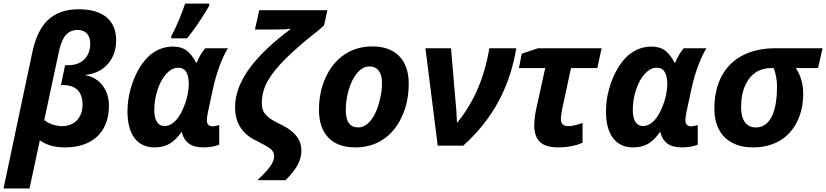

<svg xmlns="http://www.w3.org/2000/svg" viewBox="-51 -817 4634 1077"><path d="M390.6 -765.1Q492.2 -765.1 546.4 -720Q600.6 -674.8 600.6 -590.8Q600.6 -541 582 -501.2Q563.5 -461.4 529.3 -435.1Q485.8 -402.3 426.8 -396.5V-395.5Q466.8 -388.7 496.8 -365.5Q526.9 -342.3 543.5 -305.9Q560.1 -269.5 560.1 -224.6Q560.1 -155.8 533.7 -104.2Q507.3 -52.7 457 -23.9Q397.9 9.8 312.5 9.8Q269 9.8 234.9 0Q200.7 -9.8 172.4 -29.8L114.7 240.2H-31.2L129.4 -519.5Q155.8 -647 219.2 -706.1Q282.7 -765.1 390.6 -765.1ZM382.3 -144Q412.1 -178.7 412.1 -229Q412.1 -283.7 384.3 -311.8Q356.4 -339.8 303.7 -339.8H291L314 -451.2H333.5Q370.6 -451.2 397.9 -466.1Q425.3 -481 440.2 -508.5Q455.1 -536.1 455.1 -572.8Q455.1 -608.9 436.5 -628.9Q418 -648.9 385.3 -648.9Q334.5 -648.9 308.1 -606.9Q290 -578.1 278.3 -522.5L197.3 -143.6Q216.8 -127.9 243.7 -118.7Q270.5 -109.4 297.4 -109.4Q323.2 -109.4 345 -118.4Q366.7 -127.4 382.3 -144Z M664.1 -192.9Q664.1 -255.4 681.2 -316.4Q697.3 -376.5 726.1 -427.2Q754.9 -478 792 -509.3Q849.6 -555.7 918.9 -555.7Q965.8 -555.7 995.1 -534.2Q1024.4 -512.7 1048.8 -465.3H1052.2Q1074.7 -518.6 1100.6 -546.4H1227.5Q1204.1 -509.3 1181.6 -449.2Q1159.2 -389.2 1145 -325.2L1115.2 -187Q1109.4 -157.7 1109.4 -143.6Q1109.4 -108.4 1142.1 -108.4Q1156.7 -108.4 1178.7 -115.7V-5.4Q1141.1 9.8 1089.8 9.8Q1037.6 9.8 1008.1 -12Q978.5 -33.7 968.3 -78.1Q936 -31.7 900.9 -11Q865.7 9.8 816.9 9.8Q743.2 9.8 703.6 -42.5Q664.1 -94.7 664.1 -192.9ZM946.8 -155.3Q964.4 -178.7 978 -212.9Q992.2 -244.1 1000 -279.5Q1007.8 -314.9 1007.8 -347.2Q1007.8 -389.2 993.7 -413.1Q979.5 -437 948.7 -437Q914.1 -437 883.3 -404.5Q852.5 -372.1 833.5 -315.4Q814.5 -257.8 814.5 -201.7Q814.5 -155.8 829.3 -132.8Q844.2 -109.9 872.6 -109.9Q891.6 -109.9 910.9 -121.6Q930.2 -133.3 946.8 -155.3ZM987.3 -796.9H1122.6V-784.2Q1059.6 -677.2 998.5 -602.1H909.7V-614.3Q927.2 -645 950.2 -698.5Q973.1 -752 987.3 -796.9Z M1486.8 61Q1486.8 47.4 1482.2 37.4Q1477.5 27.3 1466.8 18.1Q1451.2 4.9 1394.5 -23.9Q1344.2 -46.4 1315.9 -78.6Q1291.5 -105.5 1279.5 -139.4Q1267.6 -173.3 1267.6 -216.8Q1267.6 -327.6 1356 -443.4Q1432.6 -544.9 1582.5 -656.2Q1553.7 -651.4 1491.7 -651.4H1378.9L1403.3 -759.8H1785.6L1766.6 -674.8L1737.3 -648.4Q1621.1 -557.6 1551.8 -488.5Q1482.4 -419.4 1450.2 -361.8Q1417.5 -302.7 1417.5 -238.8Q1417.5 -216.8 1423.3 -200.7Q1429.2 -184.6 1441.9 -171.9Q1460.9 -148.9 1515.6 -123Q1553.7 -105 1578.1 -86.4Q1602.5 -67.9 1617.2 -46.4Q1639.6 -14.2 1639.6 26.9Q1639.6 68.4 1619.1 107.2Q1598.6 146 1550.8 193.8H1392.6Q1440.4 149.9 1463.6 117.7Q1486.8 85.4 1486.8 61Z M1738.3 -201.2Q1738.3 -301.3 1776.1 -383.5Q1814 -465.8 1881.3 -511.2Q1948.7 -556.6 2037.6 -556.6Q2135.3 -556.6 2188.5 -502Q2241.7 -447.3 2241.7 -347.7Q2241.7 -246.6 2203.9 -163.6Q2166 -80.6 2099.1 -35.6Q2031.7 9.8 1942.4 9.8Q1843.8 9.8 1791 -44.9Q1738.3 -99.6 1738.3 -201.2ZM2081.1 -264.6Q2091.8 -304.7 2091.8 -352.1Q2091.8 -397 2073.2 -420.7Q2054.7 -444.3 2021 -444.3Q1982.9 -444.3 1951.4 -406.2Q1919.9 -368.2 1902.8 -305.2Q1888.7 -253.9 1888.7 -197.8Q1888.7 -102.1 1958.5 -102.1Q1985.8 -102.1 2010.3 -122.6Q2034.7 -143.1 2053 -179.9Q2071.3 -216.8 2081.1 -264.6Z M2335.4 -546.4H2479L2503.9 -251.5Q2509.3 -209.5 2512.2 -130.9H2515.6Q2585.4 -218.3 2628.9 -319.3Q2672.4 -420.4 2694.3 -546.4H2845.2Q2816.9 -378.9 2743.2 -244.1Q2669.4 -109.4 2547.4 0H2404.3Z M2945.8 -114.3Q2945.8 -131.8 2948.7 -157.5Q2951.7 -183.1 2956.5 -204.1L3007.3 -435.1H2859.9L2875.5 -515.6L2966.3 -546.4H3323.7L3299.3 -435.1H3151.9L3103 -208Q3095.2 -167.5 3095.2 -150.9Q3095.2 -109.4 3135.3 -109.4Q3168.5 -109.4 3216.8 -127.4V-16.6Q3191.4 -4.4 3155 2.7Q3118.7 9.8 3079.1 9.8Q3010.7 9.8 2978.3 -20.5Q2945.8 -50.8 2945.8 -114.3Z M3348.1 -192.9Q3348.1 -255.4 3365.2 -316.4Q3381.3 -376.5 3410.2 -427.2Q3439 -478 3476.1 -509.3Q3533.7 -555.7 3603 -555.7Q3649.9 -555.7 3679.2 -534.2Q3708.5 -512.7 3732.9 -465.3H3736.3Q3758.8 -518.6 3784.7 -546.4H3911.6Q3888.2 -509.3 3865.7 -449.2Q3843.3 -389.2 3829.1 -325.2L3799.3 -187Q3793.5 -157.7 3793.5 -143.6Q3793.5 -108.4 3826.2 -108.4Q3840.8 -108.4 3862.8 -115.7V-5.4Q3825.2 9.8 3773.9 9.8Q3721.7 9.8 3692.1 -12Q3662.6 -33.7 3652.3 -78.1Q3620.1 -31.7 3585 -11Q3549.8 9.8 3501 9.8Q3427.2 9.8 3387.7 -42.5Q3348.1 -94.7 3348.1 -192.9ZM3630.9 -155.3Q3648.4 -178.7 3662.1 -212.9Q3676.3 -244.1 3684.1 -279.5Q3691.9 -314.9 3691.9 -347.2Q3691.9 -389.2 3677.7 -413.1Q3663.6 -437 3632.8 -437Q3598.1 -437 3567.4 -404.5Q3536.6 -372.1 3517.6 -315.4Q3498.5 -257.8 3498.5 -201.7Q3498.5 -155.8 3513.4 -132.8Q3528.3 -109.9 3556.6 -109.9Q3575.7 -109.9 3595 -121.6Q3614.3 -133.3 3630.9 -155.3Z M3956.1 -207Q3956.1 -314 3997.6 -390.9Q4039.1 -467.8 4116.7 -507.3Q4193.4 -546.4 4299.8 -546.4H4563L4537.6 -435.1H4413.1Q4433.1 -406.2 4443.8 -368.9Q4454.6 -331.5 4454.6 -291.5Q4454.6 -201.2 4418.5 -130.9Q4382.3 -60.5 4317.9 -24.9Q4255.4 9.8 4173.8 9.8Q4105.5 9.8 4056.6 -15.9Q4007.8 -41.5 3981.9 -90.3Q3956.1 -139.2 3956.1 -207ZM4284.7 -178.7Q4307.6 -236.3 4307.6 -328.1Q4307.6 -385.7 4289.1 -435.1H4273.9Q4225.1 -435.1 4188.5 -411.1Q4151.9 -387.2 4131.3 -342.8Q4106 -289.6 4106 -213.9Q4106 -160.6 4127.9 -131.3Q4149.9 -102.1 4189 -102.1Q4221.2 -102.1 4245.4 -121.3Q4269.5 -140.6 4284.7 -178.7Z"/></svg>

Font: Viking Open Sans
Style: Bold Italic
Weight: 700
Italic angle: -12°
Foundry: Ascender Corporation
Version: Version 2.000